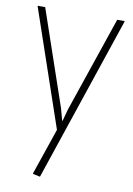

<svg xmlns="http://www.w3.org/2000/svg" viewBox="-86 -595 602 869"><g transform="rotate(10 215.0 -160.0)"><path d="M127 213V209L199 -2L16 -537V-540H50L200 -102L215 -47H217L232 -102L381 -540H415V-537L160 220Z"/></g></svg>

Font: Encode Sans Compressed
Style: Thin
Weight: 100
Designer: Pablo Impallari, Andres Torresi
Foundry: Pablo Impallari, Andres Torresi
Version: Version 1.000; ttfautohint (v1.00) -l 8 -r 50 -G 200 -x 14 -